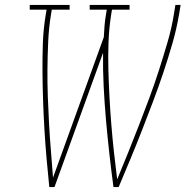

<svg xmlns="http://www.w3.org/2000/svg" viewBox="-20 -755 790 775"><path d="M179 0Q173 -57 168 -114.5Q163 -172 159.5 -230Q156 -288 154 -346Q152 -404 151.5 -462.5Q151 -521 153 -580Q155 -639 165 -698L168 -716H100V-735H261V-716H189L186 -698Q177 -642 174.5 -586.5Q172 -531 171.5 -475.5Q171 -420 173 -365Q175 -310 178 -255.5Q181 -201 185.5 -146.5Q190 -92 194 -38L399 -605Q400 -629 402 -652Q404 -675 408 -698L411 -716H342V-735H503V-716H432L429 -698Q420 -641 418 -584.5Q416 -528 417.5 -472.5Q419 -417 422 -361.5Q425 -306 429.5 -250.5Q434 -195 440 -140.5Q446 -86 453 -31Q476 -86 498 -141Q520 -196 541.5 -251Q563 -306 583.5 -361.5Q604 -417 622 -473Q640 -529 656.5 -585.5Q673 -642 682 -698L688 -735H709L703 -698Q693 -639 676 -580Q659 -521 639.5 -462.5Q620 -404 598 -346Q576 -288 553.5 -230Q531 -172 507 -114.5Q483 -57 459 0H438Q429 -67 421.5 -134Q414 -201 408 -268.5Q402 -336 398.5 -404.5Q395 -473 396 -542L200 0Z"/></svg>

Font: Iosevka Etoile Thin
Style: Italic
Weight: 100
Italic angle: -9°
Designer: Belleve Invis
Foundry: Belleve Invis
Version: Version 22.1.2; ttfautohint (v1.8.4)